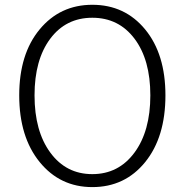

<svg xmlns="http://www.w3.org/2000/svg" viewBox="-20 -762 766 795"><path d="M362.3 12.7Q228.5 12.7 144 -91.3Q59.6 -195.3 59.6 -367.2Q59.6 -538.1 144 -640.1Q228.5 -742.2 362.3 -742.2Q497.1 -742.2 581.1 -640.1Q665 -538.1 665 -367.2Q665 -194.3 581.1 -90.8Q497.1 12.7 362.3 12.7ZM362.3 -41Q470.7 -41 536.6 -129.9Q602.5 -218.8 602.5 -367.2Q602.5 -514.6 537.1 -601.6Q471.7 -688.5 362.3 -688.5Q252.9 -688.5 188 -601.6Q123 -514.6 123 -367.2Q123 -218.8 188.5 -129.9Q253.9 -41 362.3 -41Z"/></svg>

Font: irohamaru Light
Style: Regular
Weight: 200
Designer: [Source Han Sans]
Ryoko NISHIZUKA  (kana & ideographs); Paul D. Hunt (Latin, Greek & Cyrillic); Wenlong ZHANG  (bopomofo
Version: Version 1.01